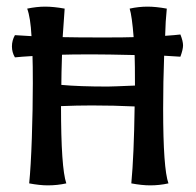

<svg xmlns="http://www.w3.org/2000/svg" viewBox="-20 -553 591 579"><path d="M475 -385Q472 -306 472 -225Q472 -44 488 0Q461 6 433 6Q408 6 376 0Q384 -85 386 -232Q324 -235 257 -235Q212 -235 164 -233Q164 -46 180 0Q153 6 124 6Q100 6 68 0Q73 -49 76 -136.5Q79 -224 79 -302Q79 -360 78 -384Q44 -382 25 -380Q16 -395 16 -413Q16 -431 25 -447L75 -444Q72 -500 62 -527Q91 -533 116 -533Q142 -533 175 -527L169 -441Q210 -440 292 -440Q358 -440 383 -441Q378 -505 371 -527Q398 -533 425 -533Q450 -533 483 -527Q479 -489 478 -445Q508 -447 524 -449Q532 -429 532 -416Q532 -404 524 -382ZM386 -387Q302 -389 259 -389Q192 -389 167 -388Q165 -328 165 -297Q219 -292 305 -292Q318 -292 387 -295Q387 -360 386 -387Z"/></svg>

Font: Mirza
Style: Regular
Weight: 400
Designer: Arabic design by Kourosh Beigpour, Latin design by Eduardo Tunni, engineering by Lasse Fister
Version: Version 1.000